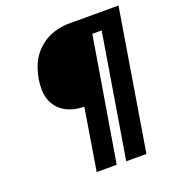

<svg xmlns="http://www.w3.org/2000/svg" viewBox="-133 -841 866 947"><g transform="rotate(-20 300.0 -367.5)"><path d="M213 0 266 -324Q239 -324 213.5 -330Q188 -336 166.5 -348.5Q145 -361 129 -380.5Q113 -400 105 -424.5Q97 -449 97 -475.5Q97 -502 101 -529Q106 -556 115 -583Q124 -610 140 -634.5Q156 -659 178 -678.5Q200 -698 226 -710.5Q252 -723 279.5 -729Q307 -735 334 -735H595L474 0H368L475 -648H426L318 0Z"/></g></svg>

Font: Iosevka SS04 XBd Ex
Style: Italic
Weight: 800
Width: 7
Italic angle: -9°
Monospace: yes
Designer: Belleve Invis
Foundry: Belleve Invis
Version: Version 19.0.0; ttfautohint (v1.8.4)